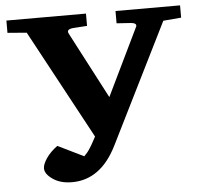

<svg xmlns="http://www.w3.org/2000/svg" viewBox="-50 -723 828 791"><g transform="rotate(-5 364.0 -327.5)"><path d="M723.1 -620.1 648.9 -613.8 401.9 -117.2Q335 16.1 216.8 16.1Q168.9 16.1 137.5 -5.6Q106 -27.3 106 -50.8Q106 -67.4 122.6 -92Q139.2 -116.7 168.9 -138.2L275.9 -85.9Q283.2 -93.3 289.1 -100.3Q294.9 -107.4 301 -117.2Q307.1 -127 309.6 -131.1Q312 -135.3 319.1 -148.4Q326.2 -161.6 327.1 -163.1L84 -613.8L4.9 -620.1V-670.9H334V-620.1L275.9 -616.2Q246.6 -613.3 255.9 -595.2L399.9 -319.8L533.2 -595.2Q538.6 -603.5 534.7 -609.1Q530.8 -614.7 514.2 -616.2Q482.9 -618.2 456.1 -620.1V-670.9H723.1Z"/></g></svg>

Font: Veleka
Style: Bold
Weight: 700
Designer: Stefan Peev, Context Ltd, 2016; SIL International, 1997-2014.
Foundry: Stefan Peev, Context Ltd, 2016
Version: Version 1.000